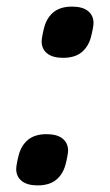

<svg xmlns="http://www.w3.org/2000/svg" viewBox="-20 -550 332 581"><path d="M94 11Q62 11 45.5 -2.5Q29 -16 29 -39Q29 -45 31.5 -58Q34 -71 37 -82Q45 -111 65.5 -127.5Q86 -144 121 -144Q153 -144 169.5 -130.5Q186 -117 186 -94Q186 -88 183.5 -75Q181 -62 178 -51Q170 -22 149.5 -5.5Q129 11 94 11ZM171 -375Q139 -375 122.5 -388.5Q106 -402 106 -425Q106 -431 108.5 -444Q111 -457 114 -468Q122 -497 142.5 -513.5Q163 -530 198 -530Q230 -530 246.5 -516.5Q263 -503 263 -480Q263 -474 260.5 -461Q258 -448 255 -437Q247 -408 226.5 -391.5Q206 -375 171 -375Z"/></svg>

Font: IBM Plex Sans Cond SmBld
Style: Italic
Weight: 600
Width: 3
Italic angle: -11°
Designer: Mike Abbink, Paul van der Laan, Pieter van Rosmalen
Foundry: Bold Monday
Version: Version 1.3